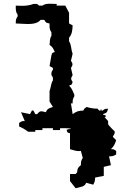

<svg xmlns="http://www.w3.org/2000/svg" viewBox="-20 -705 660 1023"><path d="M520 -115C520 -115 521 -123 519 -123C514 -123 516 -111 520 -115ZM515 -99C524 -83 524 -85 543 -81V-90ZM467 -71C448 -79 440 -80 421 -81C412 -65 411 -61 411 -43L383 -33V-24L335 -14C339 2 337 1 353 5V90C372 95 384 100 399 100C402 100 407 100 411 99L421 137C412 150 411 156 411 175C395 188 393 191 391 213L383 222H353V260L383 298L421 288C436 279 433 280 439 269L477 279C485 263 486 260 487 241L533 232V184L571 175L561 128C579 128 583 127 599 118V99C585 90 588 90 571 90C587 74 592 63 599 42L581 24L591 5V-5C569 -27 551 -42 543 -71C524 -75 520 -78 505 -90C483 -88 480 -87 467 -71ZM335 52 345 61ZM158 -684C138 -676 117 -674 96 -674C85 -674 75 -675 64 -675V-665C64 -650 65 -639 74 -627V-618C65 -605 64 -599 64 -580C83 -580 105 -577 128 -577C155 -577 182 -581 196 -599H216C225 -583 225 -584 244 -580V-570C244 -555 245 -545 254 -533V-514C244 -500 247 -485 244 -466C261 -454 263 -447 272 -428C257 -423 259 -425 254 -410L244 -353L262 -343V-334C253 -320 254 -322 254 -305C263 -291 262 -294 262 -277C251 -262 252 -239 244 -220V-164L262 -135C240 -128 232 -126 224 -107C213 -110 206 -112 200 -112C192 -112 187 -108 178 -97H168L158 -116H150L140 -97L92 -107L112 -60C95 -60 96 -59 82 -50V-31C101 -23 113 -16 130 -3H168V-12H206V-22H262V-12H300V-22H324C345 -22 365 -20 386 -12L424 -22C437 -13 457 -10 478 -10C499 -10 521 -12 538 -12L556 -31V-60C543 -74 536 -81 528 -97C550 -104 549 -104 556 -126C540 -125 537 -125 528 -116H508L500 -126C479 -126 461 -129 442 -135C427 -125 430 -127 424 -116C398 -115 388 -112 367 -97L358 -154H367C367 -172 367 -176 376 -192V-201C367 -220 364 -233 348 -249C363 -254 362 -253 367 -268C362 -277 359 -281 359 -286C359 -291 362 -295 367 -305L358 -343C364 -351 366 -356 366 -362C366 -368 364 -373 358 -381L367 -419C358 -441 361 -466 348 -485V-504C364 -523 366 -544 367 -570L348 -580V-637L328 -675H282V-684C271 -684 259 -685 248 -685C232 -685 217 -684 206 -675H188L178 -684Z"/></svg>

Font: GNUTypewriter
Style: Standard
Weight: 400
Version: Version 001.000